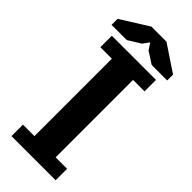

<svg xmlns="http://www.w3.org/2000/svg" viewBox="-279 -908 947 947"><g transform="rotate(45 194.5 -435.0)"><path d="M120 -620H40V-700H348V-620H268V-80H348V0H40V-80H120ZM146 -870H251L389 -778V-737H281L219 -777L197 -811L173 -778L107 -737H1V-779Z"/></g></svg>

Font: PT Sans Caption
Style: Bold
Weight: 700
Designer: A.Korolkova, O.Umpeleva, V.Yefimov
Foundry: ParaType Ltd
Version: Version 2.003W OFL